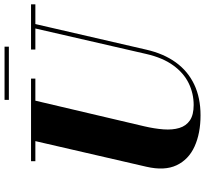

<svg xmlns="http://www.w3.org/2000/svg" viewBox="-49 -861 924 866"><g transform="rotate(-90 413.0 -428.0)"><path d="M326 14.5Q244.5 14.5 185.2 -12.5Q126 -39.5 100.5 -93.8Q75 -148 94 -230L214 -750H396.5L276.5 -240Q265.5 -193 262.5 -152.5Q259.5 -112 268.8 -81.2Q278 -50.5 303 -33.5Q328 -16.5 372.5 -16.5Q424.5 -16.5 470.8 -39Q517 -61.5 551.2 -108.8Q585.5 -156 602.5 -230L722 -750H742L622 -230Q604 -151.5 564.5 -97Q525 -42.5 465 -14Q405 14.5 326 14.5ZM119 -730.5V-750H491.5V-730.5ZM622.5 -730.5V-750H826.5V-730.5ZM395.5 -850V-869.5H635.5V-850Z"/></g></svg>

Font: Bodoni Moda ExtraBold
Style: Italic
Weight: 800
Italic angle: -13°
Version: Version 2.005